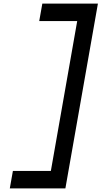

<svg xmlns="http://www.w3.org/2000/svg" viewBox="-20 -844 559 1057"><path d="M340 193H34L51 97H260L405 -728H196L213 -824H519Z"/></svg>

Font: Be Vietnam SemiBold
Style: Italic
Weight: 600
Italic angle: -9.556°
Designer: Gabriel Lam
Foundry: TypeRant
Version: Version 3.000